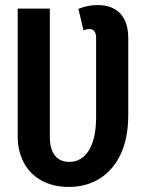

<svg xmlns="http://www.w3.org/2000/svg" viewBox="-20 -725 577 759"><path d="M487 -574V-269Q487 -181 458 -117.5Q429 -54 375.5 -20Q322 14 252 14Q190 14 144 -11.5Q98 -37 74 -82.5Q50 -128 50 -185V-691H177V-184Q177 -136 197 -110.5Q217 -85 254 -85Q303 -85 331.5 -131Q360 -177 360 -263V-574Q360 -610 334 -610Q322 -610 310 -605L290 -690Q327 -705 366 -705Q424 -705 455.5 -671.5Q487 -638 487 -574Z"/></svg>

Font: Fira Sans Extra Condensed Medium
Style: Regular
Weight: 500
Width: 1
Designer: Carrois Corporate & Edenspiekermann AG
Foundry: Carrois Corporate GbR & Edenspiekermann AG
Version: Version 4.203